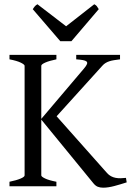

<svg xmlns="http://www.w3.org/2000/svg" viewBox="-20 -872 618 899"><path d="M24.4 0V-21Q57.6 -27.8 76.4 -35.9Q95.2 -43.9 95.2 -50.8V-564Q95.2 -569.8 77.4 -578.6Q59.6 -587.4 24.4 -594.2V-615.2H244.1V-594.2Q210.9 -587.4 192.1 -579.1Q173.3 -570.8 173.3 -564V-315.4L373 -550.8Q384.3 -564 387.2 -571.8Q390.1 -579.6 385.3 -584Q380.4 -588.4 368.2 -590.6Q356 -592.8 336.9 -594.2V-615.2H542V-594.2Q526.4 -592.3 514.2 -590.3Q502 -588.4 492.2 -585.2Q482.4 -582 474.4 -577.1Q466.3 -572.3 459 -564L245.1 -327.6L481 -62Q489.7 -52.2 499.8 -46.9Q509.8 -41.5 521.2 -39.3Q532.7 -37.1 544.9 -37.4Q557.1 -37.6 569.8 -39.1L573.2 -18.1Q544.4 -8.8 515.4 -1Q486.3 6.8 462.9 6.8Q448.7 6.8 437.7 2.4Q426.8 -2 417 -14.2L173.3 -312V-50.8Q173.3 -44.9 190.9 -36.4Q208.5 -27.8 244.1 -21V0ZM314.5 -679.2H262.2L133.3 -829.1Q136.7 -834 139.2 -837.4Q141.6 -840.8 143.8 -843.3Q146 -845.7 148.7 -847.7Q151.4 -849.6 155.3 -852.1L289.6 -749L421.4 -852.1Q429.7 -847.7 433.1 -843.3Q436.5 -838.9 442.4 -829.1Z"/></svg>

Font: Gentium Plus Afr
Style: Regular
Weight: 400
Designer: J. Victor Gaultney, Annie Olsen, Iska Routamaa, Becca Hirsbrunner
Foundry: SIL International
Version: Version 5.000